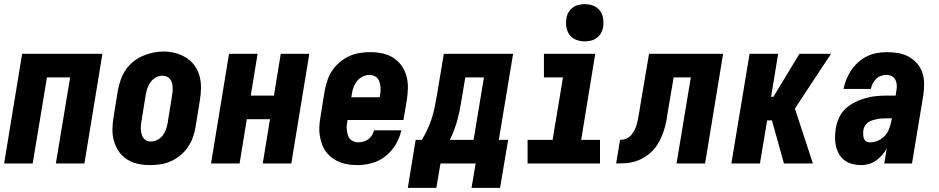

<svg xmlns="http://www.w3.org/2000/svg" viewBox="-20 -790 4540 928"><path d="M0 0 87 -530H475L388 0H250L319 -416H207L138 0Z M706 8Q676 8 647.5 2Q619 -4 595 -19Q571 -34 555 -57Q539 -80 531 -107.5Q523 -135 523.5 -165Q524 -195 529 -225L550 -355Q555 -380 563.5 -404.5Q572 -429 587 -451.5Q602 -474 623.5 -491.5Q645 -509 669.5 -519.5Q694 -530 719 -535.5Q744 -541 770 -541Q800 -541 828 -533.5Q856 -526 880 -511Q904 -496 920.5 -473Q937 -450 944.5 -422.5Q952 -395 951.5 -365Q951 -335 946 -305L925 -175Q921 -150 912 -125.5Q903 -101 888 -79Q873 -57 852 -39.5Q831 -22 806.5 -11Q782 0 756.5 4Q731 8 706 8ZM709 -106Q725 -106 740 -113.5Q755 -121 765.5 -134Q776 -147 781.5 -162.5Q787 -178 790 -194L811 -324Q813 -335 814 -346Q815 -357 814.5 -368Q814 -379 811 -389.5Q808 -400 802 -408Q796 -416 786 -420Q776 -424 765 -424Q749 -424 734 -416Q719 -408 709 -395Q699 -382 693.5 -366.5Q688 -351 685 -336L664 -206Q662 -195 661 -184Q660 -173 661 -162.5Q662 -152 664.5 -141.5Q667 -131 673 -123Q679 -115 688.5 -110.5Q698 -106 709 -106Z M1000 0 1087 -530H1225L1192 -328H1304L1337 -530H1475L1388 0H1250L1285 -214H1173L1138 0Z M1710 8Q1688 8 1665.5 5Q1643 2 1623 -6Q1603 -14 1586 -26.5Q1569 -39 1556.5 -55.5Q1544 -72 1536.5 -92.5Q1529 -113 1525.5 -135Q1522 -157 1523.5 -179.5Q1525 -202 1529 -225L1550 -355Q1555 -380 1563.5 -404.5Q1572 -429 1587 -451Q1602 -473 1623.5 -490.5Q1645 -508 1669 -519Q1693 -530 1718.5 -534Q1744 -538 1769 -538Q1799 -538 1828 -532Q1857 -526 1880.5 -511Q1904 -496 1920.5 -473Q1937 -450 1944.5 -422.5Q1952 -395 1951.5 -365Q1951 -335 1946 -305L1930 -210H1660L1659 -207Q1657 -195 1656 -183.5Q1655 -172 1656.5 -160.5Q1658 -149 1661 -138Q1664 -127 1671 -119Q1678 -111 1688.5 -106.5Q1699 -102 1710 -102Q1723 -102 1736 -105.5Q1749 -109 1759.5 -116.5Q1770 -124 1777.5 -135.5Q1785 -147 1788 -160H1920Q1912 -125 1893 -92.5Q1874 -60 1845 -36.5Q1816 -13 1780.5 -2.5Q1745 8 1710 8ZM1678 -320H1815L1816 -323Q1818 -335 1819 -346.5Q1820 -358 1819 -369.5Q1818 -381 1815 -391.5Q1812 -402 1805.5 -410.5Q1799 -419 1788.5 -423.5Q1778 -428 1767 -428Q1750 -428 1734 -420.5Q1718 -413 1706.5 -399Q1695 -385 1689 -369Q1683 -353 1681 -337Z M1951 118 1989 -114H2019Q2034 -139 2046.5 -166Q2059 -193 2067.5 -220Q2076 -247 2081.5 -275Q2087 -303 2092 -331L2125 -530H2460L2391 -114H2436L2397 118H2259L2279 0H2109L2089 118ZM2269 -114 2319 -416H2229L2212 -315Q2208 -289 2203 -263.5Q2198 -238 2191.5 -213Q2185 -188 2175.5 -163Q2166 -138 2154 -114Z M2530 0V-114H2651L2701 -416H2609V-530H2857L2789 -114H2880V0ZM2806 -590Q2785 -590 2765 -597.5Q2745 -605 2733 -621.5Q2721 -638 2717.5 -659Q2714 -680 2718 -702Q2720 -717 2728 -730.5Q2736 -744 2748.5 -753.5Q2761 -763 2776.5 -766.5Q2792 -770 2806 -770Q2828 -770 2847.5 -762.5Q2867 -755 2879.5 -738.5Q2892 -722 2895 -701Q2898 -680 2895 -658Q2892 -643 2884.5 -629.5Q2877 -616 2864 -606.5Q2851 -597 2836 -593.5Q2821 -590 2806 -590Z M2958 0 2977 -114Q2988 -114 2999.5 -117Q3011 -120 3020.5 -127.5Q3030 -135 3037 -145Q3044 -155 3049 -166Q3054 -177 3057.5 -188.5Q3061 -200 3063 -211Q3065 -222 3067 -233.5Q3069 -245 3071 -256Q3071 -257 3071.5 -258.5Q3072 -260 3072 -261V-263Q3072 -263 3072 -263.5Q3072 -264 3072 -264L3117 -530H3475L3388 0H3250L3319 -416H3236L3207 -245Q3204 -221 3199 -197.5Q3194 -174 3186 -151Q3178 -128 3166 -105.5Q3154 -83 3137 -64.5Q3120 -46 3098 -32Q3076 -18 3052.5 -10.5Q3029 -3 3005 -1.5Q2981 0 2958 0Z M3515 0 3603 -530H3741L3707 -322H3718L3844 -530H3997L3947 -455L3822 -265L3909 0H3769L3711 -208H3688L3653 0Z M4143 8Q4122 8 4101 3Q4080 -2 4063.5 -14Q4047 -26 4036.5 -43.5Q4026 -61 4021 -81Q4016 -101 4016 -123Q4016 -145 4019 -166Q4023 -192 4034 -218Q4045 -244 4065.5 -263.5Q4086 -283 4111 -295.5Q4136 -308 4162.5 -315.5Q4189 -323 4215 -325.5Q4241 -328 4267 -328H4309L4312 -350Q4315 -364 4314.5 -377.5Q4314 -391 4308.5 -403Q4303 -415 4291 -421.5Q4279 -428 4265 -428Q4252 -428 4238.5 -423.5Q4225 -419 4215 -409Q4205 -399 4198.5 -386.5Q4192 -374 4189 -360H4057Q4062 -385 4071.5 -408Q4081 -431 4095 -451.5Q4109 -472 4128.5 -489.5Q4148 -507 4170.5 -518Q4193 -529 4217.5 -533.5Q4242 -538 4265 -538Q4293 -538 4320.5 -533.5Q4348 -529 4371 -516.5Q4394 -504 4411.5 -484.5Q4429 -465 4437.5 -440Q4446 -415 4446.5 -387Q4447 -359 4443 -332L4388 0H4254L4266 -73Q4257 -56 4244 -41Q4231 -26 4215 -14.5Q4199 -3 4180.5 2.5Q4162 8 4144 8Q4144 8 4144 8Q4144 8 4143 8ZM4185 -102Q4204 -102 4223 -110Q4242 -118 4256 -133Q4270 -148 4277.5 -167Q4285 -186 4288 -205L4291 -218H4267Q4256 -218 4245 -217.5Q4234 -217 4222.5 -215Q4211 -213 4199.5 -209.5Q4188 -206 4178 -200Q4168 -194 4161.5 -183.5Q4155 -173 4153 -162Q4152 -155 4152 -148Q4152 -141 4152.5 -134.5Q4153 -128 4155 -122Q4157 -116 4161 -111Q4165 -106 4171.5 -104Q4178 -102 4185 -102Z"/></svg>

Font: Iosevka Curly Heavy Oblique
Style: Regular
Weight: 900
Italic angle: -9°
Monospace: yes
Designer: Belleve Invis
Foundry: Belleve Invis
Version: Version 11.1.0; ttfautohint (v1.8.3)